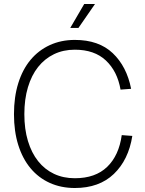

<svg xmlns="http://www.w3.org/2000/svg" viewBox="-20 -926 728 962"><path d="M355 16Q286 16 229.5 -9.5Q173 -35 133 -83Q93 -131 71.5 -199.5Q50 -268 50 -354Q50 -440 71.5 -509Q93 -578 133 -626Q173 -674 229.5 -700Q286 -726 355 -726Q475 -726 545 -659.5Q615 -593 637 -481L584 -477Q568 -569 510.5 -623Q453 -677 355 -677Q297 -677 250.5 -654.5Q204 -632 171 -590.5Q138 -549 120 -489Q102 -429 102 -354Q102 -279 120 -219.5Q138 -160 171 -118.5Q204 -77 250.5 -55Q297 -33 355 -33Q458 -33 517 -90Q576 -147 590 -249L643 -245Q624 -125 550.5 -54.5Q477 16 355 16ZM332 -786 402 -906H456L373 -786Z"/></svg>

Font: Geist ExtLt
Style: Regular
Weight: 400
Designer: Basement.studio, Andrés Briganti, Mateo Zaragoza
Foundry: Basement.studio, Vercel, Andrés Briganti, Guido Ferreyra, Mateo Zaragoza
Version: Version 1.401